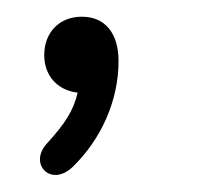

<svg xmlns="http://www.w3.org/2000/svg" viewBox="-20 -109 259 230"><path d="M67 91C101 58 122 12 122 -36C122 -69 106 -89 78 -89C51 -89 33 -70 33 -43C33 -19 48 -1 73 2C68 24 57 40 37 62C13 87 41 116 67 91Z"/></svg>

Font: SN Pro Light
Style: Italic
Weight: 300
Italic angle: -8.99998°
Designer: Tobias Whetton
Foundry: Supernotes
Version: Version 1.001;Glyphs 3.2 (3249)